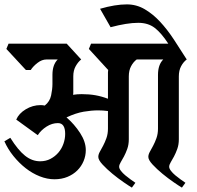

<svg xmlns="http://www.w3.org/2000/svg" viewBox="-42 -838 899 875"><path d="M328 -567Q314 -556 303 -536.5Q292 -517 292 -490V-422Q292 -418 292 -414Q292 -410 291 -406Q310 -409 330 -409Q364 -409 392.5 -404Q421 -399 450 -388V-497Q450 -502 450 -508Q450 -514 451 -519L363 -615L373 -639H725Q693 -688 663 -711Q633 -734 588 -734Q562 -734 531 -729Q500 -724 462 -714L414 -798Q483 -818 536 -818Q580 -818 617.5 -796Q655 -774 687.5 -739Q720 -704 750 -658.5Q780 -613 809 -567Q794 -556 783.5 -536.5Q773 -517 773 -490V-203Q773 -179 766 -159.5Q759 -140 751 -125Q743 -110 736 -98.5Q729 -87 729 -78Q729 -70 737 -59.5Q745 -49 757 -39Q769 -29 781.5 -20Q794 -11 803 -5L787 17Q775 10 749.5 -7.5Q724 -25 698.5 -46Q673 -67 653.5 -88Q634 -109 634 -123Q634 -134 641 -146.5Q648 -159 656 -174Q664 -189 671 -208.5Q678 -228 678 -252V-497Q678 -543 702 -567H581Q566 -556 555.5 -536.5Q545 -517 545 -490V-203Q545 -179 538 -159.5Q531 -140 523 -125Q515 -110 508 -98.5Q501 -87 501 -78Q501 -70 509 -59.5Q517 -49 529 -39Q541 -29 553.5 -20Q566 -11 575 -5L559 17Q547 10 521.5 -7.5Q496 -25 470.5 -46Q445 -67 425.5 -88Q406 -109 406 -123Q406 -134 413 -146.5Q420 -159 428 -174Q436 -189 443 -208.5Q450 -228 450 -252V-332Q427 -335 405 -335Q375 -335 339.5 -329Q304 -323 261 -303Q297 -272 323 -232Q349 -192 349 -154Q349 -128 339 -104Q329 -80 310.5 -61.5Q292 -43 265.5 -32Q239 -21 206 -21Q173 -21 139 -34.5Q105 -48 75 -71.5Q45 -95 19.5 -126.5Q-6 -158 -22 -194L5 -210Q40 -154 72 -128.5Q104 -103 141 -103Q167 -103 188 -114Q209 -125 224 -142.5Q239 -160 247 -182.5Q255 -205 255 -228Q255 -277 222 -277Q195 -277 170 -261Q145 -245 130 -222L32 -293Q44 -321 75.5 -340Q107 -359 143 -359Q148 -359 152.5 -358.5Q157 -358 162 -357Q185 -375 191 -403.5Q197 -432 197 -455V-497Q197 -543 221 -567H170Q149 -567 129 -551.5Q109 -536 98 -519H76L-13 -615L-3 -639H262Z"/></svg>

Font: Jaini Purva
Style: Regular
Weight: 400
Designer: Girish Dalvi, Maithili Shingre
Foundry: Ek Type
Version: Version 1.001;PS 1.000;hotconv 16.6.51;makeotf.lib2.5.65220